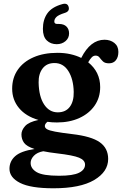

<svg xmlns="http://www.w3.org/2000/svg" viewBox="-20 -769 658 1034"><path d="M367.5 -47Q472 -35 517.2 -3Q562.5 29 562.5 87Q562.5 156 487.2 200.5Q412 245 268 245Q145 245 88 216Q31 187 31 140Q31 99.5 61.8 72Q92.5 44.5 166 33.5Q123.5 19.5 109.5 0Q95.5 -19.5 95.5 -45Q95.5 -68 115.2 -90Q135 -112 187 -123Q119.5 -142.5 82.5 -187Q45.5 -231.5 45.5 -291.5Q45.5 -349.5 75.5 -393Q105.5 -436.5 160.5 -460.5Q215.5 -484.5 289.5 -484.5Q327 -484.5 359.2 -477.2Q391.5 -470 417.5 -457Q467 -555 543 -555Q574 -555 595.8 -537.8Q617.5 -520.5 617.5 -489.5Q617.5 -461.5 604.2 -444.8Q591 -428 567 -428Q545 -428 534.5 -438.2Q524 -448.5 516.2 -459Q508.5 -469.5 495 -469.5Q483 -469.5 474 -460.2Q465 -451 455 -433.5Q519.5 -381.5 519.5 -300Q519.5 -243.5 489.8 -200.5Q460 -157.5 407.5 -133.5Q355 -109.5 286.5 -109.5Q260 -109.5 235.5 -113Q221.5 -102 221.5 -90.5Q221.5 -80 233.5 -73Q245.5 -66 277.2 -60Q309 -54 367.5 -47ZM273.5 -429.5Q231.5 -429.5 209.2 -400Q187 -370.5 188 -324.5Q189.5 -249 217.5 -206.5Q245.5 -164 291 -164Q333.5 -164 355.8 -193.5Q378 -223 377 -274Q375.5 -343 348.2 -386.2Q321 -429.5 273.5 -429.5ZM145 108.5Q145 139 177.8 158.2Q210.5 177.5 298.5 177.5Q373.5 177.5 405.8 161.2Q438 145 438 117.5Q438 93.5 405.8 80.2Q373.5 67 287.5 57Q244.5 52 213 45.5Q180 51.5 162.5 69.8Q145 88 145 108.5ZM297.5 -640Q324 -640 338 -626Q352 -612 352 -589Q352 -563.5 332.5 -547.2Q313 -531 285.5 -531Q253 -531 232 -551.2Q211 -571.5 211 -613.5Q211 -663 235 -697Q259 -731 314.5 -746.5Q344 -755.5 350 -730.5Q355.5 -707.5 329 -699.5Q295.5 -689 284 -677.8Q272.5 -666.5 272.5 -653Q272.5 -640 288.5 -640Z"/></svg>

Font: Fraunces 9pt SuperSoft SemiBold
Style: Regular
Weight: 600
Version: Version 1.000;[0bf87f6ff]